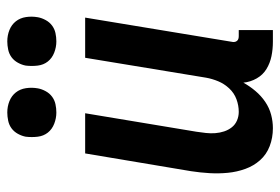

<svg xmlns="http://www.w3.org/2000/svg" viewBox="-144 -636 787 540"><g transform="rotate(-90 250.0 -365.5)"><path d="M160 8Q133 8 109.5 -1Q86 -10 70 -28Q54 -46 45.5 -69.5Q37 -93 34.5 -118.5Q32 -144 33.5 -170Q35 -196 39 -222L89 -520H202L150 -207Q148 -194 146.5 -180.5Q145 -167 146 -154Q147 -141 151 -129Q155 -117 162.5 -107.5Q170 -98 181.5 -93Q193 -88 206 -88Q224 -88 241.5 -94.5Q259 -101 272 -115Q285 -129 292 -146Q299 -163 302 -180L358 -520H471L403 -108Q402 -104 402.5 -100Q403 -96 405.5 -93Q408 -90 411.5 -89Q415 -88 419 -88H436V8H403Q382 8 362.5 4Q343 0 326.5 -10Q310 -20 300 -37.5Q290 -55 288 -75Q278 -57 264.5 -41Q251 -25 234 -13.5Q217 -2 198 3Q179 8 160 8ZM404 -601Q388 -601 372.5 -607Q357 -613 347.5 -625Q338 -637 336 -653.5Q334 -670 336 -687Q338 -698 344 -709Q350 -720 359.5 -727Q369 -734 381 -736.5Q393 -739 404 -739Q421 -739 436 -733Q451 -727 460.5 -715Q470 -703 472.5 -686.5Q475 -670 472 -653Q470 -642 464 -631Q458 -620 448.5 -613Q439 -606 427.5 -603.5Q416 -601 404 -601ZM204 -601Q188 -601 172.5 -607Q157 -613 147.5 -625Q138 -637 136 -653.5Q134 -670 136 -687Q138 -698 144 -709Q150 -720 159.5 -727Q169 -734 181 -736.5Q193 -739 204 -739Q221 -739 236 -733Q251 -727 260.5 -715Q270 -703 272.5 -686.5Q275 -670 272 -653Q270 -642 264 -631Q258 -620 248.5 -613Q239 -606 227.5 -603.5Q216 -601 204 -601Z"/></g></svg>

Font: Iosevka Custom
Style: Bold Italic
Weight: 700
Italic angle: -9°
Designer: Belleve Invis
Foundry: Belleve Invis
Version: Version 30.3.1; ttfautohint (v1.8.3)